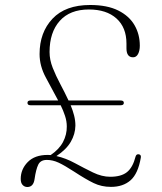

<svg xmlns="http://www.w3.org/2000/svg" viewBox="-20 -739 650 769"><path d="M63 -22.5Q63 -61 91 -89.8Q119 -118.5 171 -118.5Q177 -118.5 183 -118Q217 -141 232.5 -170.5Q248 -200 247.5 -232.5Q247.5 -253.5 240.5 -274.8Q233.5 -296 223 -317.5H102Q90 -317.5 90 -327Q90 -336.5 102 -336.5H213Q189 -381.5 163.8 -428Q138.5 -474.5 138.5 -522.5Q138.5 -609 190.2 -664Q242 -719 341 -719Q409.5 -719 453.5 -697Q497.5 -675 518.8 -638.2Q540 -601.5 540 -556Q540 -536 533 -522.8Q526 -509.5 513 -509.5Q486.5 -509.5 486.5 -545.5V-564.5Q486.5 -629 446.5 -665Q406.5 -701 336 -701Q260 -701 219.2 -655.2Q178.5 -609.5 178.5 -530.5Q178.5 -499.5 191.2 -467.2Q204 -435 221.5 -402.2Q239 -369.5 254.5 -336.5H463.5Q476 -336.5 476 -327Q476 -317.5 463.5 -317.5H263Q271.5 -297 276.8 -276.5Q282 -256 282 -236Q281.5 -202 263.5 -171Q245.5 -140 206 -114Q243.5 -105.5 280.2 -85.5Q317 -65.5 352.5 -48.2Q388 -31 421.5 -31Q465.5 -31 488.8 -49.8Q512 -68.5 523 -112Q526 -122.5 536 -121Q546 -119.5 544 -107.5Q533 -43.5 503 -17Q473 9.5 424.5 9.5Q386.5 9.5 355 -5.8Q323.5 -21 277 -51.5Q238.5 -76.5 214.8 -87.5Q191 -98.5 167.5 -98.5Q142.5 -98.5 133.2 -79.5Q124 -60.5 118.5 -22Q114 10 89.5 10Q78.5 10 70.8 2Q63 -6 63 -22.5Z"/></svg>

Font: Fraunces 9pt S000 Thin
Style: Regular
Weight: 100
Version: Version 1.000; ttfautohint (v1.8.3)